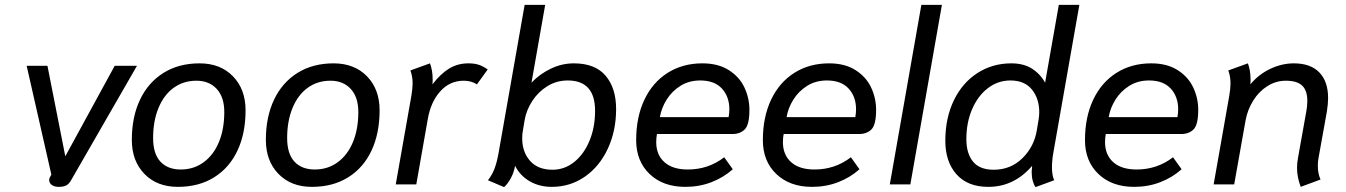

<svg xmlns="http://www.w3.org/2000/svg" viewBox="-20 -754 5502 785"><path d="M181 -18Q181 -25 186 -33L190 -40L89 -485H174L247 -115L449 -485H540L270 -16Q262 -2 251 4Q240 10 220 10Q202 10 191.5 2Q181 -6 181 -18Z M519 -182Q519 -276 552.5 -346.5Q586 -417 648.5 -456Q711 -495 796 -495Q881 -495 932.5 -442Q984 -389 984 -303Q984 -209 951 -138.5Q918 -68 855.5 -29Q793 10 707 10Q622 10 570.5 -43Q519 -96 519 -182ZM897 -296Q897 -357 866 -390.5Q835 -424 783 -424Q730 -424 690 -395Q650 -366 628 -312.5Q606 -259 606 -190Q606 -125 636 -93Q666 -61 719 -61Q772 -61 812.5 -90.5Q853 -120 875 -173Q897 -226 897 -296Z M1067 -182Q1067 -276 1100.5 -346.5Q1134 -417 1196.5 -456Q1259 -495 1344 -495Q1429 -495 1480.5 -442Q1532 -389 1532 -303Q1532 -209 1499 -138.5Q1466 -68 1403.5 -29Q1341 10 1255 10Q1170 10 1118.5 -43Q1067 -96 1067 -182ZM1445 -296Q1445 -357 1414 -390.5Q1383 -424 1331 -424Q1278 -424 1238 -395Q1198 -366 1176 -312.5Q1154 -259 1154 -190Q1154 -125 1184 -93Q1214 -61 1267 -61Q1320 -61 1360.5 -90.5Q1401 -120 1423 -173Q1445 -226 1445 -296Z M1662 -363Q1667 -393 1667 -413Q1667 -441 1658 -466L1738 -495Q1749 -466 1749 -428Q1749 -415 1748 -409Q1781 -452 1816 -473.5Q1851 -495 1895 -495Q1919 -495 1936.5 -489.5Q1954 -484 1974 -470L1930 -409Q1907 -424 1876 -424Q1819 -424 1780 -380.5Q1741 -337 1729 -267L1682 0H1598Z M1975 -17Q1992 -39 2001.5 -63.5Q2011 -88 2018 -126L2125 -734H2209L2153 -416Q2186 -451 2231.5 -473Q2277 -495 2326 -495Q2413 -495 2456 -444.5Q2499 -394 2499 -308Q2499 -219 2465 -146Q2431 -73 2371 -31.5Q2311 10 2236 10Q2185 10 2145.5 -13Q2106 -36 2086 -76Q2081 -48 2068 -24.5Q2055 -1 2041 11ZM2413 -301Q2413 -425 2301 -425Q2256 -425 2218.5 -402Q2181 -379 2156.5 -341.5Q2132 -304 2125 -263L2118 -221Q2115 -205 2115 -189Q2115 -133 2147 -96.5Q2179 -60 2239 -60Q2288 -60 2327.5 -91.5Q2367 -123 2390 -178Q2413 -233 2413 -301Z M2581 -181Q2581 -275 2614.5 -346Q2648 -417 2709.5 -456Q2771 -495 2852 -495Q2916 -495 2959.5 -467.5Q3003 -440 3023.5 -396.5Q3044 -353 3044 -305Q3044 -244 3025 -225Q3006 -206 2974 -206H2666Q2663 -190 2663 -173Q2663 -121 2696.5 -91Q2730 -61 2792 -61Q2876 -61 2941 -111L2976 -62Q2938 -28 2888.5 -9Q2839 10 2782 10Q2691 10 2636 -42.5Q2581 -95 2581 -181ZM2959 -275Q2962 -292 2962 -307Q2962 -359 2931.5 -392Q2901 -425 2843 -425Q2797 -425 2762 -403Q2727 -381 2705.5 -346.5Q2684 -312 2678 -275Z M3099 -181Q3099 -275 3132.5 -346Q3166 -417 3227.5 -456Q3289 -495 3370 -495Q3434 -495 3477.5 -467.5Q3521 -440 3541.5 -396.5Q3562 -353 3562 -305Q3562 -244 3543 -225Q3524 -206 3492 -206H3184Q3181 -190 3181 -173Q3181 -121 3214.5 -91Q3248 -61 3310 -61Q3394 -61 3459 -111L3494 -62Q3456 -28 3406.5 -9Q3357 10 3300 10Q3209 10 3154 -42.5Q3099 -95 3099 -181ZM3477 -275Q3480 -292 3480 -307Q3480 -359 3449.5 -392Q3419 -425 3361 -425Q3315 -425 3280 -403Q3245 -381 3223.5 -346.5Q3202 -312 3196 -275Z M3747 -734H3831L3702 0H3618Z M4198 -51Q4198 -58 4200 -76Q4126 10 4021 10Q3936 10 3890.5 -41.5Q3845 -93 3845 -178Q3845 -272 3880 -344Q3915 -416 3976.5 -455.5Q4038 -495 4115 -495Q4165 -495 4199 -473.5Q4233 -452 4253 -416L4309 -734H4393L4286 -126Q4281 -97 4281 -69Q4281 -38 4290 -17L4214 11Q4207 2 4202.5 -14.5Q4198 -31 4198 -51ZM4219 -221 4226 -263Q4229 -280 4229 -295Q4229 -351 4199 -388Q4169 -425 4111 -425Q4060 -425 4019 -393.5Q3978 -362 3954.5 -307.5Q3931 -253 3931 -185Q3931 -127 3958 -93.5Q3985 -60 4043 -60Q4112 -60 4160 -107Q4208 -154 4219 -221Z M4416 -181Q4416 -275 4449.5 -346Q4483 -417 4544.5 -456Q4606 -495 4687 -495Q4751 -495 4794.5 -467.5Q4838 -440 4858.5 -396.5Q4879 -353 4879 -305Q4879 -244 4860 -225Q4841 -206 4809 -206H4501Q4498 -190 4498 -173Q4498 -121 4531.5 -91Q4565 -61 4627 -61Q4711 -61 4776 -111L4811 -62Q4773 -28 4723.5 -9Q4674 10 4617 10Q4526 10 4471 -42.5Q4416 -95 4416 -181ZM4794 -275Q4797 -292 4797 -307Q4797 -359 4766.5 -392Q4736 -425 4678 -425Q4632 -425 4597 -403Q4562 -381 4540.5 -346.5Q4519 -312 4513 -275Z M5283 -67Q5283 -89 5287 -109L5321 -299Q5325 -320 5325 -342Q5325 -384 5304 -404Q5283 -424 5237 -424Q5197 -424 5162 -402Q5127 -380 5104 -343Q5081 -306 5073 -264L5026 0H4942L5006 -363Q5011 -393 5011 -413Q5011 -441 5002 -466L5082 -495Q5093 -466 5093 -428Q5093 -415 5092 -409Q5126 -450 5173.5 -472.5Q5221 -495 5270 -495Q5338 -495 5374 -458Q5410 -421 5410 -353Q5410 -331 5405 -298L5371 -109Q5368 -93 5368 -77Q5368 -44 5379 -20L5298 10Q5283 -30 5283 -67Z"/></svg>

Font: Niramit
Style: Italic
Weight: 400
Italic angle: -10°
Version: Version 1.000; ttfautohint (v1.6)